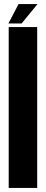

<svg xmlns="http://www.w3.org/2000/svg" viewBox="-20 -917 225 937"><path d="M22.5 0H161.5V-785H22.5ZM21 -802.5H85.5L163 -897H70.5Z"/></svg>

Font: Anybody ExtraCondensed
Style: Bold
Weight: 700
Width: 2
Version: Version 1.113;gftools[0.9.25]